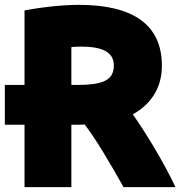

<svg xmlns="http://www.w3.org/2000/svg" viewBox="-33 -746 743 791"><path d="M316 -233C313 -233 295 -232 292 -232H261V25H68V-232H-13V-396H68V-703C152 -719 236 -726 292 -726C513 -726 634 -646 634 -475C634 -380 585 -314 514 -275C565 -203 640 -81 690 25H476C423 -70 362 -173 316 -233ZM300 -554C284 -554 272 -553 261 -552V-396H280C383 -396 436 -411 436 -476C436 -534 384 -554 300 -554Z"/></svg>

Font: Repo Black
Style: Regular
Weight: 900
Designer: Stefan Peev
Foundry: Context Ltd
Version: Version 1.502